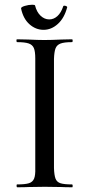

<svg xmlns="http://www.w3.org/2000/svg" viewBox="-20 -791 377 811"><path d="M52 -12Q86 -12 102 -17Q118 -22 124 -36.5Q130 -51 129 -81V-544Q129 -574 123 -588Q117 -602 101 -607.5Q85 -613 52 -613Q50 -613 49.5 -619Q49 -625 52 -625L99 -624Q141 -622 167 -622Q197 -622 239 -624L284 -625Q287 -625 287 -619Q287 -613 284 -613Q251 -613 235.5 -607Q220 -601 214.5 -586.5Q209 -572 208 -542V-81Q209 -51 214.5 -36.5Q220 -22 235.5 -17Q251 -12 284 -12Q287 -12 287 -6Q287 0 285 0Q255 0 239 -1L169 -2L102 -1Q84 0 53 0Q50 0 50 -6Q50 -12 52 -12ZM69 -755Q68 -761 84.5 -766Q101 -771 116 -771Q127 -771 128 -768Q135 -740 151.5 -724.5Q168 -709 188 -709Q207 -709 222.5 -723Q238 -737 247 -764Q247 -767 252 -767Q256 -767 260 -765Q264 -763 264 -761Q252 -715 224.5 -690Q197 -665 164 -665Q131 -665 104.5 -688.5Q78 -712 69 -755Z"/></svg>

Font: Cormorant Upright Medium
Style: Regular
Weight: 500
Designer: Christian Thalmann (Catharsis Fonts)
Foundry: Catharsis Fonts
Version: Version 3.302